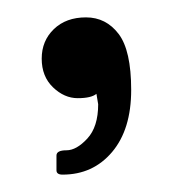

<svg xmlns="http://www.w3.org/2000/svg" viewBox="-20 -106 199 221"><path d="M45 90V73Q45 67 56.5 67Q68 67 80.5 53.5Q93 40 93 14L91 2Q85 7 69.5 7Q54 7 41 -5.5Q28 -18 28 -38.5Q28 -59 42 -72.5Q56 -86 79 -86Q102 -86 116.5 -67Q131 -48 131 -2.5Q131 43 109 69Q87 95 52 95Q45 95 45 90Z"/></svg>

Font: Sanchez
Style: Regular
Weight: 400
Designer: Daniel Hernández
Foundry: LatinoType
Version: Version 1.001